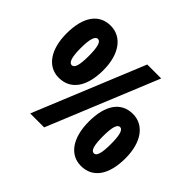

<svg xmlns="http://www.w3.org/2000/svg" viewBox="-164 -942 1168 1168"><g transform="rotate(45 420.0 -358.0)"><path d="M181 -724C82 -724 24 -644 24 -501C24 -364 84 -276 181 -276C283 -276 341 -358 341 -501C341 -637 278 -724 181 -724ZM625 -714H505L212 0H332ZM183 -612C206 -612 217 -577 217 -499C217 -420 206 -386 183 -386C160 -386 148 -421 148 -499C148 -575 160 -612 183 -612ZM656 -440C556 -440 499 -360 499 -217C499 -80 558 8 656 8C757 8 815 -74 815 -217C815 -353 753 -440 656 -440ZM657 -328C683 -328 691 -283 691 -215C691 -147 683 -102 657 -102C634 -102 623 -137 623 -215C623 -291 634 -328 657 -328Z"/></g></svg>

Font: Noto Sans Armenian ExtraCondensed Black
Style: Regular
Weight: 900
Width: 2
Designer: Monotype Design Team
Foundry: Monotype Imaging Inc.
Version: Version 2.008